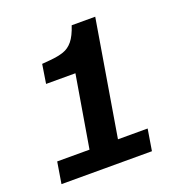

<svg xmlns="http://www.w3.org/2000/svg" viewBox="-120 -753 806 856"><g transform="rotate(-20 283.5 -325.0)"><path d="M27.5 0 44.2 -101.7H197.5L255 -443.3H115.8L130 -533.3L170 -536.7Q207.5 -540 233.3 -548.8Q259.2 -557.5 278.3 -580.8Q297.5 -604.2 312.5 -650H424.2L332.5 -101.7H473.3L456.7 0Z"/></g></svg>

Font: Familjen Grotesk GF
Style: Bold Italic
Weight: 700
Designer: Anders Wikstroem, Jonas Baeckman, Matilda Gysing, Kristian Moeller
Foundry: Familjen STHML AB
Version: Version 2.000; Beta; Release 4; Build 6